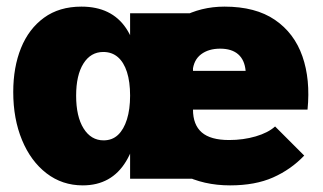

<svg xmlns="http://www.w3.org/2000/svg" viewBox="-20 -540 975 580"><path d="M675 20Q595 20 532 -12.5Q469 -45 433 -105.5Q397 -166 397 -251Q397 -335 433 -395.5Q469 -456 528 -488Q587 -520 658 -520Q752 -520 810.5 -480Q869 -440 893.5 -370Q918 -300 909 -209H563Q563 -163 589.5 -140Q616 -117 672 -117Q715 -117 752.5 -128Q790 -139 811 -158L899 -70Q859 -28 805 -4Q751 20 675 20ZM230 20Q168 20 120.5 -16.5Q73 -53 46.5 -117Q20 -181 20 -262Q20 -337 43.5 -395Q67 -453 113 -486.5Q159 -520 226 -520Q317 -520 361 -454.5Q405 -389 405 -258Q405 -126 361 -53Q317 20 230 20ZM293 -116Q319 -116 336.5 -132.5Q354 -149 363.5 -179.5Q373 -210 373 -251Q373 -293 363.5 -322.5Q354 -352 336 -367.5Q318 -383 292 -383Q254 -383 232 -348Q210 -313 210 -251Q210 -188 232.5 -152Q255 -116 293 -116ZM373 0V-500H563V0ZM562 -326H722Q719 -359 699.5 -376Q680 -393 645 -393Q610 -393 587.5 -376Q565 -359 562 -326Z"/></svg>

Font: Moderustic ExtraBold
Style: Regular
Weight: 800
Designer: Tural Alisoy
Foundry: TAFT Foundry
Version: Version 2.120